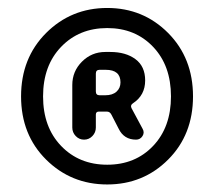

<svg xmlns="http://www.w3.org/2000/svg" viewBox="-20 -831 552 494"><path d="M412.6 -420.4Q348.6 -356.4 255.9 -356.4Q163.1 -356.4 98.6 -420.4Q34.2 -484.4 34.2 -583Q34.2 -681.6 98.6 -746.1Q163.1 -810.5 255.9 -810.5Q348.6 -810.5 412.6 -746.1Q476.6 -681.6 476.6 -583Q476.6 -484.4 412.6 -420.4ZM255.9 -407.2Q328.1 -407.2 374 -455.6Q419.9 -503.9 419.9 -583Q419.9 -662.1 374 -710.4Q328.1 -758.8 255.9 -758.8Q183.6 -758.8 137.2 -710.4Q90.8 -662.1 90.8 -583Q90.8 -503.9 137.2 -455.6Q183.6 -407.2 255.9 -407.2ZM166 -502.9V-612.3Q166 -647.5 190.9 -672.4Q215.8 -697.3 251 -697.3H263.7Q303.7 -697.3 328.6 -678.7Q353.5 -660.2 353.5 -624Q353.5 -585.9 322.3 -565.4Q314.5 -560.5 318.4 -552.7L346.7 -500Q352.5 -490.2 346.7 -481Q340.8 -471.7 330.1 -471.7Q298.8 -471.7 285.2 -500L266.6 -536.1Q262.7 -543.9 254.9 -543.9H234.4Q226.6 -543.9 226.6 -536.1V-502.9Q226.6 -490.2 217.8 -481Q209 -471.7 196.3 -471.7Q183.6 -471.7 174.8 -481Q166 -490.2 166 -502.9ZM226.6 -595.7Q226.6 -585.9 236.3 -585.9H251Q269.5 -585.9 279.8 -595.2Q290 -604.5 290 -619.1Q290 -651.4 252 -651.4H236.3Q226.6 -651.4 226.6 -641.6Z"/></svg>

Font: Gen Jyuu GothicX Bold
Style: Bold
Weight: 700
Designer: Ryoko NISHIZUKA (kana &amp; ideographs); Paul D. Hunt (Latin, Greek &amp; Cyrillic); Wenlong ZHANG (bopomofo); Sandoll C
Version: Version 1.058.20140828